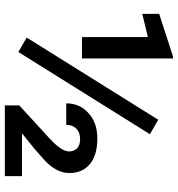

<svg xmlns="http://www.w3.org/2000/svg" viewBox="10 -760 750 811"><g transform="rotate(90 385.5 -355.0)"><path d="M227.5 -325.7V-710H218.3L39.1 -651.9V-580.6L137.2 -604V-325.7ZM724.6 0V-72.3H543.5L611.8 -127.4L659.7 -169.9C694.3 -203.1 711.4 -237.3 711.4 -272C711.4 -309.6 698.7 -338.4 673.3 -359.4C647.9 -380.4 611.8 -390.6 565.4 -390.6C521.5 -390.6 485.8 -378.4 458.5 -353.5C430.7 -328.6 417 -296.9 417 -259.3H507.8C507.8 -276.9 513.2 -291 523.9 -301.8C534.7 -312.5 549.3 -317.9 568.4 -317.9C585.4 -317.9 598.1 -313.5 606.9 -305.2C615.7 -296.4 620.1 -285.2 620.1 -271.5C620.1 -249.5 601.6 -222.2 564.9 -188.5L425.8 -61V0ZM200.2 -57.1 547.4 -612.8 486.3 -647.9 139.2 -92.3Z"/></g></svg>

Font: Shabnam FD Medium
Style: Regular
Weight: 500
Foundry: DejaVu fonts team - Redesigned by Saber Rastikerdar - Based on Vazir font
Version: Version 5.00;October 20, 2019;FontCreator 12.0.0.2547 64-bit